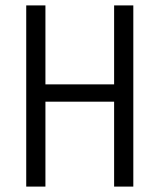

<svg xmlns="http://www.w3.org/2000/svg" viewBox="-20 -690 590 710"><path d="M77 0V-670H148V-378H402V-670H473V0H402V-314H148V0Z"/></svg>

Font: Lode Term
Style: Regular
Weight: 400
Monospace: yes
Designer: Belleve Invis
Foundry: Belleve Invis
Version: Version 29.2.0